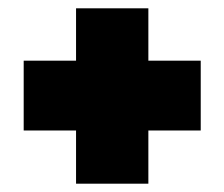

<svg xmlns="http://www.w3.org/2000/svg" viewBox="-20 -552 540 462"><path d="M463 -406V-238H337V-110H163V-238H37V-406H163V-532H337V-406Z"/></svg>

Font: Blinker Black
Style: Regular
Weight: 900
Designer: Juergen Huber
Foundry: supertype
Version: Version 1.017;hotconv 1.0.117;makeotfexe 2.5.65602